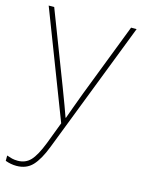

<svg xmlns="http://www.w3.org/2000/svg" viewBox="-123 -596 670 907"><g transform="rotate(15 212.0 -142.5)"><path d="M0 -528H27L164 -172Q182 -124 194.5 -91Q207 -58 214 -37H216Q224 -59 235.5 -91Q247 -123 264 -168L403 -528H430L181 115Q156 180 126.5 211.5Q97 243 48 243Q21 243 -6 233V207Q8 212 20 215Q32 218 48 218Q86 218 110.5 192Q135 166 160 102L201 -6Z"/></g></svg>

Font: Noto Sans Gujarati Thin
Style: Regular
Weight: 100
Designer: Jelle Bosma - Monotype Design Team, Universal Thirst
Foundry: Monotype Imaging Inc.
Version: Version 2.106; ttfautohint (v1.8.4.7-5d5b)